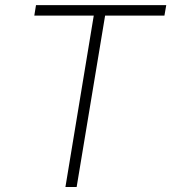

<svg xmlns="http://www.w3.org/2000/svg" viewBox="-20 -748 685 768"><path d="M117.2 -685.5 124 -727.5H645L637.7 -685.5H400.4L286.6 0H241.7L355 -685.5Z"/></svg>

Font: Inter 20pt ExtraLight
Style: Italic
Weight: 250
Italic angle: -9.3988°
Version: Version 4.001;git-66647c0bb